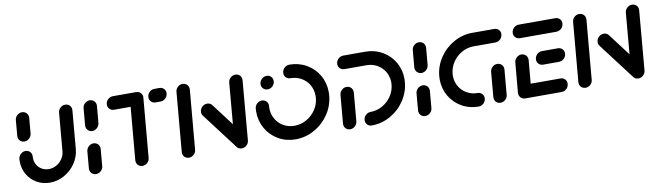

<svg xmlns="http://www.w3.org/2000/svg" viewBox="-34 -933 4597 1349"><g transform="rotate(-10 2264.0 -259.0)"><path d="M114.8 -312.6Q101.9 -312.6 91.5 -319.1Q81.1 -325.6 75.7 -336.5Q70.4 -347.4 71.5 -360.4L81.1 -471.1Q82.6 -490.7 97.8 -504.6Q113 -518.5 132.6 -518.5Q145.6 -518.5 155.9 -512.2Q166.3 -505.9 171.9 -495Q177.4 -484.1 176.3 -471.1L166.7 -360.4Q165.6 -347.4 158.1 -336.5Q150.7 -325.6 139.3 -319.1Q127.8 -312.6 114.8 -312.6ZM441.1 -518.1Q454.1 -518.1 464.4 -511.9Q474.8 -505.6 480.2 -494.6Q485.6 -483.7 484.4 -470.7L460.7 -198.5Q455.9 -143.7 424.6 -97.4Q393.3 -51.1 344.8 -24.1Q296.3 3 241.9 3Q190.4 3 148.1 -21.3Q105.9 -45.6 81.7 -87.8Q57.4 -130 57.4 -181.1Q57.4 -186.7 58.1 -198.5Q59.3 -211.5 66.7 -222.4Q74.1 -233.3 85.6 -239.8Q97 -246.3 110 -246.3Q123 -246.3 133.3 -239.8Q143.7 -233.3 149.1 -222.4Q154.4 -211.5 153.3 -198.5Q153 -195.2 153 -188.9Q153 -161.9 165.7 -139.8Q178.5 -117.8 200.7 -105Q223 -92.2 250 -92.2Q278.9 -92.2 304.4 -106.5Q330 -120.7 346.5 -145.2Q363 -169.6 365.6 -198.5L389.3 -470.7Q391.1 -490.4 406.3 -504.3Q421.5 -518.1 441.1 -518.1Z M570.7 0Q557.8 0 547.4 -6.3Q537 -12.6 531.7 -23.7Q526.3 -34.8 527.4 -47.8L537.8 -168.1Q539.6 -187.8 554.8 -201.9Q570 -215.9 589.6 -215.9Q602.6 -215.9 613 -209.4Q623.3 -203 628.7 -192Q634.1 -181.1 633 -168.1L622.6 -47.8Q621.1 -27.8 605.7 -13.9Q590.4 0 570.7 0ZM597.4 -302.6Q584.4 -302.6 574.1 -309.1Q563.7 -315.6 558.1 -326.5Q552.6 -337.4 553.7 -350.4L564.4 -471.1Q565.9 -490.7 581.1 -504.6Q596.3 -518.5 615.9 -518.5Q628.9 -518.5 639.3 -512.2Q649.6 -505.9 655.2 -495Q660.7 -484.1 659.6 -471.1L648.9 -350.4Q647 -330.7 632 -316.7Q617 -302.6 597.4 -302.6Z M990.7 -470.4 953.7 -47.8Q952.2 -27.8 937 -13.9Q921.9 0 901.9 0Q888.9 0 878.5 -6.3Q868.1 -12.6 862.8 -23.7Q857.4 -34.8 858.5 -47.8L895.6 -470.4ZM729.3 -467Q729.3 -480.7 736.5 -492.6Q743.7 -504.4 755.6 -511.5Q767.4 -518.5 781.1 -518.5H947Q965.9 -518.5 978.5 -506.3Q991.1 -494.1 991.1 -475.9Q991.1 -461.9 983.9 -449.6Q976.7 -437.4 964.6 -430.4Q952.6 -423.3 938.9 -423.3H773Q754.4 -423.3 741.9 -435.9Q729.3 -448.5 729.3 -467ZM1025.9 -467Q1025.9 -480.7 1033 -492.6Q1040 -504.4 1051.9 -511.5Q1063.7 -518.5 1077.4 -518.5H1113.3Q1131.9 -518.5 1144.4 -506.3Q1157 -494.1 1157 -475.9Q1157 -461.9 1149.8 -449.6Q1142.6 -437.4 1130.7 -430.4Q1118.9 -423.3 1105.2 -423.3H1069.3Q1050.7 -423.3 1038.3 -435.9Q1025.9 -448.5 1025.9 -467Z M1233.3 0Q1220.4 0 1210 -6.3Q1199.6 -12.6 1194.3 -23.7Q1188.9 -34.8 1190 -47.8L1227 -471.1Q1228.5 -490.7 1243.7 -504.6Q1258.9 -518.5 1278.5 -518.5Q1291.5 -518.5 1301.9 -512.2Q1312.2 -505.9 1317.8 -495Q1323.3 -484.1 1322.2 -471.1L1285.2 -47.8Q1283.7 -27.8 1268.3 -13.9Q1253 0 1233.3 0ZM1371.9 -300.4Q1371.9 -314.1 1379.1 -326.1Q1386.3 -338.1 1398.3 -345.2Q1410.4 -352.2 1424.1 -352.2Q1434.4 -352.2 1443.3 -348Q1452.2 -343.7 1458.5 -335.9L1655.9 -75.2L1578.9 -12.6L1381.1 -273.3Q1371.9 -284.8 1371.9 -300.4ZM1610 0Q1597 0 1586.7 -6.3Q1576.3 -12.6 1570.9 -23.7Q1565.6 -34.8 1566.7 -47.8L1603.3 -471.1Q1605.2 -490.7 1620.4 -504.6Q1635.6 -518.5 1655.2 -518.5Q1668.1 -518.5 1678.5 -512.2Q1688.9 -505.9 1694.3 -495Q1699.6 -484.1 1698.5 -471.1L1661.9 -47.8Q1660.4 -27.8 1645 -13.9Q1629.6 0 1610 0Z M1817.8 -420Q1817.8 -433.7 1825 -445.7Q1832.2 -457.8 1844.1 -464.8Q1855.9 -471.9 1869.6 -471.9Q1888.1 -471.9 1900.6 -459.3Q1913 -446.7 1913 -428.1Q1913 -414.4 1905.9 -402.6Q1898.9 -390.7 1887 -383.7Q1875.2 -376.7 1861.5 -376.7Q1843 -376.7 1830.4 -389.1Q1817.8 -401.5 1817.8 -420ZM1988.5 -469.6Q1988.5 -483.3 1995.7 -495.4Q2003 -507.4 2014.8 -514.4Q2026.7 -521.5 2040.4 -521.5Q2107.4 -521.5 2162.4 -490Q2217.4 -458.5 2248.9 -403.9Q2280.4 -349.3 2280.4 -283Q2280.4 -271.5 2279.3 -259.3Q2273 -187.8 2232.6 -127.6Q2192.2 -67.4 2129.1 -32.2Q2065.9 3 1994.4 3Q1927 3 1872 -28.7Q1817 -60.4 1785.6 -115.2Q1754.1 -170 1754.1 -236.3Q1754.1 -247.8 1755.2 -259.3Q1757 -278.9 1772.2 -293Q1787.4 -307 1807 -307Q1820 -307 1830.4 -300.6Q1840.7 -294.1 1846.1 -283.1Q1851.5 -272.2 1850.4 -259.3Q1849.6 -248.9 1849.6 -244.4Q1849.6 -202.2 1869.6 -167.4Q1889.6 -132.6 1924.6 -112.4Q1959.6 -92.2 2002.6 -92.2Q2048.1 -92.2 2088.5 -114.6Q2128.9 -137 2154.6 -175.4Q2180.4 -213.7 2184.1 -259.3Q2184.8 -269.6 2184.8 -274.1Q2184.8 -316.3 2164.8 -351.1Q2144.8 -385.9 2109.8 -406.1Q2074.8 -426.3 2031.9 -426.3Q2013.3 -426.3 2000.9 -438.7Q1988.5 -451.1 1988.5 -469.6Z M2410 -297.8Q2423 -297.8 2433.3 -291.3Q2443.7 -284.8 2449.1 -273.9Q2454.4 -263 2453.3 -250L2435.6 -47.8Q2434.1 -27.8 2418.9 -13.9Q2403.7 0 2384.1 0Q2371.1 0 2360.6 -6.3Q2350 -12.6 2344.6 -23.7Q2339.3 -34.8 2340.4 -47.8L2358.1 -250Q2360 -269.6 2375.2 -283.7Q2390.4 -297.8 2410 -297.8ZM2494.1 -43.7Q2494.1 -57.4 2501.1 -69.3Q2508.1 -81.1 2520 -88.1Q2531.9 -95.2 2545.6 -95.2Q2590 -95.2 2629.6 -117.2Q2669.3 -139.3 2694.8 -177Q2720.4 -214.8 2724.1 -259.6Q2724.8 -269.3 2724.8 -274.4Q2724.8 -315.6 2705 -349.6Q2685.2 -383.7 2650.9 -403.5Q2616.7 -423.3 2574.4 -423.3H2416.7Q2398.1 -423.3 2385.6 -435.7Q2373 -448.1 2373 -466.3Q2373 -480.4 2380.2 -492.4Q2387.4 -504.4 2399.3 -511.5Q2411.1 -518.5 2424.8 -518.5H2582.6Q2648.9 -518.5 2703.3 -487.2Q2757.8 -455.9 2789.1 -401.9Q2820.4 -347.8 2820.4 -282.6Q2820.4 -271.5 2819.3 -259.6Q2813 -188.9 2773 -129.3Q2733 -69.6 2670.4 -34.8Q2607.8 0 2537.4 0Q2518.9 0 2506.5 -12.6Q2494.1 -25.2 2494.1 -43.7Z M2919.3 0Q2906.3 0 2895.9 -6.3Q2885.6 -12.6 2880.2 -23.7Q2874.8 -34.8 2875.9 -47.8L2886.3 -168.1Q2888.1 -187.8 2903.3 -201.9Q2918.5 -215.9 2938.1 -215.9Q2951.1 -215.9 2961.5 -209.4Q2971.9 -203 2977.2 -192Q2982.6 -181.1 2981.5 -168.1L2971.1 -47.8Q2969.6 -27.8 2954.3 -13.9Q2938.9 0 2919.3 0ZM2945.9 -302.6Q2933 -302.6 2922.6 -309.1Q2912.2 -315.6 2906.7 -326.5Q2901.1 -337.4 2902.2 -350.4L2913 -471.1Q2914.4 -490.7 2929.6 -504.6Q2944.8 -518.5 2964.4 -518.5Q2977.4 -518.5 2987.8 -512.2Q2998.1 -505.9 3003.7 -495Q3009.3 -484.1 3008.1 -471.1L2997.4 -350.4Q2995.6 -330.7 2980.6 -316.7Q2965.6 -302.6 2945.9 -302.6Z M3352.2 -51.9Q3352.2 -38.1 3345.2 -26.3Q3338.1 -14.4 3326.3 -7.4Q3314.4 -0.4 3300.7 -0.4Q3234.4 -0.4 3180 -31.7Q3125.6 -63 3094.4 -117Q3063.3 -171.1 3063.3 -236.3Q3063.3 -247.8 3064.4 -259.3Q3070.7 -329.6 3110.7 -389.3Q3150.7 -448.9 3213.1 -483.7Q3275.6 -518.5 3345.9 -518.5H3501.9Q3520.4 -518.5 3533 -506.3Q3545.6 -494.1 3545.6 -475.9Q3545.6 -461.9 3538.3 -449.6Q3531.1 -437.4 3519.1 -430.4Q3507 -423.3 3493.3 -423.3H3337.8Q3293.3 -423.3 3253.9 -401.3Q3214.4 -379.3 3189.1 -341.7Q3163.7 -304.1 3159.6 -259.3Q3158.9 -249.6 3158.9 -244.8Q3158.9 -203.3 3178.5 -169.3Q3198.1 -135.2 3232.4 -115.4Q3266.7 -95.6 3308.9 -95.6Q3327.4 -95.6 3339.8 -83Q3352.2 -70.4 3352.2 -51.9ZM3456.3 0Q3443.3 0 3433 -6.3Q3422.6 -12.6 3417.2 -23.7Q3411.9 -34.8 3413 -47.8L3428.5 -225.2Q3430.4 -244.8 3445.4 -258.9Q3460.4 -273 3480 -273Q3493 -273 3503.3 -266.5Q3513.7 -260 3519.3 -249.1Q3524.8 -238.1 3523.7 -225.2L3508.1 -47.8Q3506.7 -27.8 3491.3 -13.9Q3475.9 0 3456.3 0Z M3588.1 -44.8 3607.4 -261.1Q3609.3 -280.7 3624.3 -294.8Q3639.3 -308.9 3658.9 -308.9Q3671.9 -308.9 3682.2 -302.4Q3692.6 -295.9 3698.1 -285Q3703.7 -274.1 3702.6 -261.1L3683.3 -44.8ZM3943.7 -51.9Q3943.7 -37.8 3936.7 -25.9Q3929.6 -14.1 3917.6 -7Q3905.6 0 3891.9 0H3631.9Q3613.3 0 3600.9 -12.6Q3588.5 -25.2 3588.5 -43.7Q3588.5 -57.4 3595.6 -69.3Q3602.6 -81.1 3614.4 -88.1Q3626.3 -95.2 3640 -95.2H3900.4Q3918.9 -95.2 3931.3 -82.8Q3943.7 -70.4 3943.7 -51.9ZM3753.7 -255.2Q3753.7 -268.9 3760.7 -280.9Q3767.8 -293 3779.6 -300Q3791.5 -307 3805.2 -307H3918.9Q3937.4 -307 3950 -294.6Q3962.6 -282.2 3962.6 -264.1Q3962.6 -250 3955.4 -238Q3948.1 -225.9 3936.1 -218.9Q3924.1 -211.9 3910.4 -211.9H3797Q3778.5 -211.9 3766.1 -224.3Q3753.7 -236.7 3753.7 -255.2ZM3625.2 -466.3Q3625.2 -480.4 3632.4 -492.4Q3639.6 -504.4 3651.5 -511.5Q3663.3 -518.5 3677 -518.5H3937Q3955.9 -518.5 3968.5 -506.3Q3981.1 -494.1 3981.1 -475.9Q3981.1 -461.9 3973.9 -449.6Q3966.7 -437.4 3954.6 -430.4Q3942.6 -423.3 3928.9 -423.3H3668.9Q3650.4 -423.3 3637.8 -435.7Q3625.2 -448.1 3625.2 -466.3Z M4063 0Q4050 0 4039.6 -6.3Q4029.3 -12.6 4023.9 -23.7Q4018.5 -34.8 4019.6 -47.8L4056.7 -471.1Q4058.1 -490.7 4073.3 -504.6Q4088.5 -518.5 4108.1 -518.5Q4121.1 -518.5 4131.5 -512.2Q4141.9 -505.9 4147.4 -495Q4153 -484.1 4151.9 -471.1L4114.8 -47.8Q4113.3 -27.8 4098 -13.9Q4082.6 0 4063 0ZM4201.5 -300.4Q4201.5 -314.1 4208.7 -326.1Q4215.9 -338.1 4228 -345.2Q4240 -352.2 4253.7 -352.2Q4264.1 -352.2 4273 -348Q4281.9 -343.7 4288.1 -335.9L4485.6 -75.2L4408.5 -12.6L4210.7 -273.3Q4201.5 -284.8 4201.5 -300.4ZM4439.6 0Q4426.7 0 4416.3 -6.3Q4405.9 -12.6 4400.6 -23.7Q4395.2 -34.8 4396.3 -47.8L4433 -471.1Q4434.8 -490.7 4450 -504.6Q4465.2 -518.5 4484.8 -518.5Q4497.8 -518.5 4508.1 -512.2Q4518.5 -505.9 4523.9 -495Q4529.3 -484.1 4528.1 -471.1L4491.5 -47.8Q4490 -27.8 4474.6 -13.9Q4459.3 0 4439.6 0Z"/></g></svg>

Font: 26F Galaxy Sans Extra Bold
Style: Italic
Weight: 800
Italic angle: -5°
Designer: C₂₉H₂₅N₃O₅
Version: Version 1.200